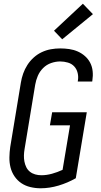

<svg xmlns="http://www.w3.org/2000/svg" viewBox="-20 -1003 540 1031"><path d="M198 8Q170 8 143 1.5Q116 -5 94.5 -19.5Q73 -34 58 -56Q43 -78 36.5 -104Q30 -130 30.5 -158Q31 -186 35 -214L92 -559Q96 -584 104.5 -608Q113 -632 127 -654Q141 -676 161 -694Q181 -712 204.5 -723Q228 -734 253 -738.5Q278 -743 303 -743Q328 -743 352 -739.5Q376 -736 397.5 -726.5Q419 -717 436.5 -701.5Q454 -686 464.5 -665.5Q475 -645 477.5 -620.5Q480 -596 476 -571Q476 -569 475.5 -567.5Q475 -566 475 -565H397Q398 -566 398 -567Q398 -568 398 -569Q402 -590 397 -611Q392 -632 378.5 -646.5Q365 -661 344.5 -667Q324 -673 303 -673Q279 -673 254.5 -664.5Q230 -656 211.5 -637.5Q193 -619 183 -595.5Q173 -572 169 -548L112 -203Q109 -186 108.5 -169Q108 -152 111 -136Q114 -120 121 -105.5Q128 -91 140.5 -81Q153 -71 169 -66.5Q185 -62 202 -62Q230 -62 259 -70Q288 -78 316 -91L356 -330H248L260 -400H446L387 -46Q343 -21 294.5 -6.5Q246 8 198 8ZM314 -792 270 -838 425 -983 479 -927Z"/></svg>

Font: Iosevka SS04
Style: Italic
Weight: 400
Italic angle: -9°
Monospace: yes
Designer: Belleve Invis
Foundry: Belleve Invis
Version: Version 19.0.0; ttfautohint (v1.8.4)